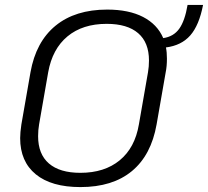

<svg xmlns="http://www.w3.org/2000/svg" viewBox="-20 -750 846 781"><path d="M655 -557Q659 -538 659 -511Q659 -480 654 -456L617 -244Q595 -119 516.5 -54Q438 11 307 11Q189 11 125.5 -41Q62 -93 62 -188Q62 -211 67 -244L104 -456Q126 -580 206 -645.5Q286 -711 416 -711Q504 -711 562 -681Q620 -651 644 -595Q686 -601 709 -633Q732 -665 743 -730H806Q790 -647 754 -606Q718 -565 655 -557ZM586 -504Q586 -577 542 -615Q498 -653 414 -653Q316 -653 254.5 -602Q193 -551 176 -456L139 -244Q135 -221 135 -196Q135 -123 179 -85Q223 -47 307 -47Q405 -47 467 -98Q529 -149 545 -244L582 -456Q586 -479 586 -504Z"/></svg>

Font: KoHo
Style: Italic
Weight: 400
Italic angle: -10°
Designer: Cadson Demak & Katatrad Team
Foundry: Cadson Demak Co.,Ltd.
Version: Version 1.000